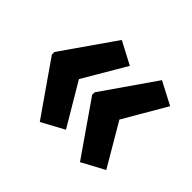

<svg xmlns="http://www.w3.org/2000/svg" viewBox="-110 -645 742 742"><g transform="rotate(45 260.5 -274.0)"><path d="M26.9 -280.8 178.2 -498 271 -449.2 168 -273.9 271 -100.1 178.2 -49.8 26.9 -267.1ZM247.1 -280.8 397.9 -498 491.2 -449.2 389.2 -273.9 491.2 -100.1 397.9 -49.8 247.1 -267.1Z"/></g></svg>

Font: Open Sans Condensed
Style: Regular
Weight: 400
Width: 3
Designer: Monotype Design Team
Foundry: Monotype Imaging Inc.
Version: Version 3.000